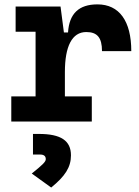

<svg xmlns="http://www.w3.org/2000/svg" viewBox="-20 -547 626 864"><path d="M272 -222.7C272 -337.9 303.7 -402.8 368.2 -402.8C417.5 -402.8 439 -377.9 439 -316.9H570.8C570.8 -452.6 516.6 -527.3 418.5 -527.3C335 -527.3 291.5 -485.8 286.1 -400.9H267.6L252.4 -517.6H50.3V-404.3H140.1V-113.3H30.8V0H393.1V-113.3H272ZM210.4 296.9C272.5 246.1 299.3 206.1 299.3 151.9C299.3 85.9 253.9 55.7 155.3 55.7H128.4V148.4H160.2C177.7 148.4 186 155.3 186 169.4C186 181.2 170.9 195.3 123 233.9Z"/></svg>

Font: Cascadia Code
Style: Bold
Weight: 700
Monospace: yes
Designer: Aaron Bell
Foundry: Saja Typeworks
Version: Version 2404.023